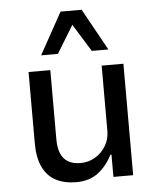

<svg xmlns="http://www.w3.org/2000/svg" viewBox="-54 -798 698 853"><g transform="rotate(-5 295.5 -371.5)"><path d="M252 9Q199 9 161 -11Q123 -31 103 -73Q83 -115 83 -179V-497H180V-187Q180 -151 190.5 -125.5Q201 -100 223 -87Q245 -74 278 -74Q314 -74 344 -92Q374 -110 391.5 -140Q409 -170 409 -204V-497H506V0H418V-99H413Q389 -51 350 -21Q311 9 252 9ZM145 -566 248 -752H342L445 -566H371L295 -689L220 -566Z"/></g></svg>

Font: Nunito Sans 7pt SemiCondensed Medium
Style: Regular
Weight: 500
Width: 4
Designer: Vernon Adams
Foundry: Vernon Adams
Version: Version 3.101;gftools[0.9.27]